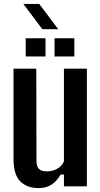

<svg xmlns="http://www.w3.org/2000/svg" viewBox="-20 -950 509 979"><path d="M177 9Q117 9 83 -25.5Q49 -60 49 -139V-600H165L166 -130Q166 -102 178.5 -89Q191 -76 220 -76Q247 -76 271.5 -89.5Q296 -103 306 -127V-600H423V0H306V-60H289Q268 -24 241 -7.5Q214 9 177 9ZM258 -662V-755H359V-662ZM111 -662V-755H212V-662ZM99 -930H180L277 -801H196Z"/></svg>

Font: Big Shoulders Text
Style: Bold
Weight: 700
Designer: Patric King
Foundry: XO Type Co
Version: Version 1.000; ttfautohint (v1.8.2)